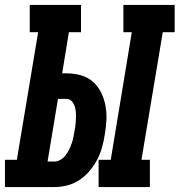

<svg xmlns="http://www.w3.org/2000/svg" viewBox="-58 -755 725 775"><path d="M340 0V-110H389L474 -625H440V-735H647V-625H599L513 -110H547V0ZM-38 0V-110H10L96 -625H62V-735H269V-625H220L193 -459H209Q239 -459 267 -451.5Q295 -444 316 -426Q337 -408 349.5 -383Q362 -358 367.5 -329.5Q373 -301 371.5 -271Q370 -241 365 -212Q361 -186 354 -160.5Q347 -135 334.5 -111Q322 -87 303.5 -65Q285 -43 262 -28Q239 -13 213 -6.5Q187 0 161 0ZM161 -103Q174 -103 186 -110Q198 -117 206.5 -128Q215 -139 221 -151.5Q227 -164 231.5 -176.5Q236 -189 238.5 -202Q241 -215 243 -228Q246 -241 247 -253.5Q248 -266 248.5 -278.5Q249 -291 248 -303.5Q247 -316 243 -327.5Q239 -339 230.5 -347.5Q222 -356 209 -356H176L134 -103Z"/></svg>

Font: Iosevka Curly Slab XBdEx
Style: Italic
Weight: 800
Width: 7
Italic angle: -9°
Monospace: yes
Designer: Belleve Invis
Foundry: Belleve Invis
Version: Version 11.1.0; ttfautohint (v1.8.3)